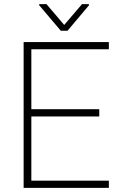

<svg xmlns="http://www.w3.org/2000/svg" viewBox="-20 -916 593 936"><path d="M309.1 -766.1H276.4L170.9 -890.6V-896H206.5L293 -794.4L379.9 -896H413.6V-890.1ZM510.7 -675.8H132.8V-383.8H463.9V-348.1H132.8V-35.2H510.7V0H95.2V-710.9H510.7Z"/></svg>

Font: Robert Sans ExtraLight
Style: Regular
Weight: 250
Designer: Christian Robertson (extended by Adam Twardoch)
Foundry: Google
Version: Version 12.135;April 2, 2019;FontCreator 11.5.0.2425 64-bit;